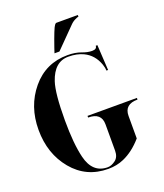

<svg xmlns="http://www.w3.org/2000/svg" viewBox="-155 -962 915 1070"><g transform="rotate(-20 302.5 -427.0)"><path d="M239.3 -703.1 249 -732.4Q285.2 -836.9 296.9 -851.6Q302.7 -859.4 307.6 -859.4H434.6V-849.6Q429.7 -849.6 414.6 -842.3Q397.9 -834.5 385.3 -821.3L268.6 -703.1ZM301.8 -4.9Q323.7 -4.9 347.4 -22.5Q371.1 -40 371.1 -78.1V-234.4Q371.1 -302.7 293 -302.7V-312.5H585.9V-302.7Q507.8 -302.7 507.8 -234.4V-100.6Q455.1 -40 394.5 -13.7Q352.5 4.9 301.8 4.9Q171.9 4.9 90.8 -92.8Q9.8 -190.4 9.8 -332Q9.8 -471.7 91.8 -570.3Q173.8 -668.9 303.7 -668.9Q349.6 -668.9 383.3 -656.2Q414.6 -644 441.9 -644Q469.7 -644 469.7 -664.1H479.5L488.3 -513.7H478.5Q478.5 -529.3 471.2 -550.8Q449.2 -614.7 392.6 -641.6Q355.5 -659.2 304.7 -659.2Q221.7 -659.2 187.5 -556.6Q166 -491.7 166 -332Q166 -193.4 186.5 -109.4Q211.9 -4.9 301.8 -4.9Z"/></g></svg>

Font: spinweradC
Style: Bold
Weight: 700
Width: 7
Version: Version 0.3